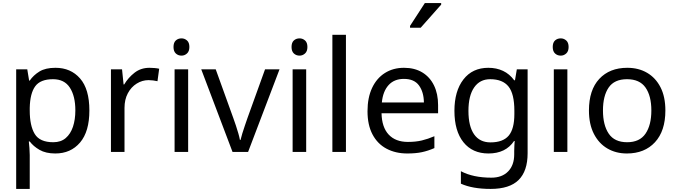

<svg xmlns="http://www.w3.org/2000/svg" viewBox="-20 -986 4392 1246"><path d="M340 -546Q439 -546 499.5 -477Q560 -408 560 -269Q560 -132 499.5 -61Q439 10 339 10Q277 10 236.5 -13.5Q196 -37 173 -68H167Q169 -51 171 -25Q173 1 173 20V240H85V-536H157L169 -463H173Q197 -498 236 -522Q275 -546 340 -546ZM324 -472Q242 -472 208.5 -426Q175 -380 173 -286V-269Q173 -170 205.5 -116.5Q238 -63 326 -63Q375 -63 406.5 -90Q438 -117 453.5 -163.5Q469 -210 469 -270Q469 -362 433.5 -417Q398 -472 324 -472Z M950 -546Q965 -546 982.5 -544.5Q1000 -543 1013 -540L1002 -459Q989 -462 973.5 -464Q958 -466 944 -466Q903 -466 867 -443.5Q831 -421 809.5 -380.5Q788 -340 788 -286V0H700V-536H772L782 -438H786Q812 -482 853 -514Q894 -546 950 -546Z M1158 -737Q1178 -737 1193.5 -723.5Q1209 -710 1209 -681Q1209 -653 1193.5 -639Q1178 -625 1158 -625Q1136 -625 1121 -639Q1106 -653 1106 -681Q1106 -710 1121 -723.5Q1136 -737 1158 -737ZM1201 -536V0H1113V-536Z M1489 0 1286 -536H1380L1494 -220Q1502 -198 1511 -171Q1520 -144 1527 -119.5Q1534 -95 1537 -78H1541Q1545 -95 1552.5 -120Q1560 -145 1569.5 -172Q1579 -199 1586 -220L1700 -536H1794L1590 0Z M1924 -737Q1944 -737 1959.5 -723.5Q1975 -710 1975 -681Q1975 -653 1959.5 -639Q1944 -625 1924 -625Q1902 -625 1887 -639Q1872 -653 1872 -681Q1872 -710 1887 -723.5Q1902 -737 1924 -737ZM1967 -536V0H1879V-536Z M2225 0H2137V-760H2225Z M2602 -546Q2671 -546 2720.5 -516Q2770 -486 2796.5 -431.5Q2823 -377 2823 -304V-251H2456Q2458 -160 2502.5 -112.5Q2547 -65 2627 -65Q2678 -65 2717.5 -74.5Q2757 -84 2799 -102V-25Q2758 -7 2718 1.5Q2678 10 2623 10Q2547 10 2488.5 -21Q2430 -52 2397.5 -113.5Q2365 -175 2365 -264Q2365 -352 2394.5 -415Q2424 -478 2477.5 -512Q2531 -546 2602 -546ZM2601 -474Q2538 -474 2501.5 -433.5Q2465 -393 2458 -321H2731Q2730 -389 2699 -431.5Q2668 -474 2601 -474ZM2641 -806V-818L2737 -966H2843V-956L2710 -806Z M3149 -546Q3202 -546 3244.5 -526Q3287 -506 3317 -465H3322L3334 -536H3404V9Q3404 124 3345.5 182Q3287 240 3164 240Q3046 240 2971 206V125Q3050 167 3169 167Q3238 167 3277.5 126.5Q3317 86 3317 16V-5Q3317 -17 3318 -39.5Q3319 -62 3320 -71H3316Q3262 10 3150 10Q3046 10 2987.5 -63Q2929 -136 2929 -267Q2929 -395 2987.5 -470.5Q3046 -546 3149 -546ZM3161 -472Q3094 -472 3057 -418.5Q3020 -365 3020 -266Q3020 -167 3056.5 -114.5Q3093 -62 3163 -62Q3244 -62 3281 -105.5Q3318 -149 3318 -246V-267Q3318 -377 3280 -424.5Q3242 -472 3161 -472Z M3619 -737Q3639 -737 3654.5 -723.5Q3670 -710 3670 -681Q3670 -653 3654.5 -639Q3639 -625 3619 -625Q3597 -625 3582 -639Q3567 -653 3567 -681Q3567 -710 3582 -723.5Q3597 -737 3619 -737ZM3662 -536V0H3574V-536Z M4298 -269Q4298 -136 4230.5 -63Q4163 10 4048 10Q3977 10 3921.5 -22.5Q3866 -55 3834 -117.5Q3802 -180 3802 -269Q3802 -402 3869 -474Q3936 -546 4051 -546Q4124 -546 4179.5 -513.5Q4235 -481 4266.5 -419.5Q4298 -358 4298 -269ZM3893 -269Q3893 -174 3930.5 -118.5Q3968 -63 4050 -63Q4131 -63 4169 -118.5Q4207 -174 4207 -269Q4207 -364 4169 -418Q4131 -472 4049 -472Q3967 -472 3930 -418Q3893 -364 3893 -269Z"/></svg>

Font: Noto Sans Tifinagh Hawad
Style: Regular
Weight: 400
Designer: JamraPatel
Foundry: JamraPatel LLC
Version: Version 2.006; ttfautohint (v1.8.4.7-5d5b)